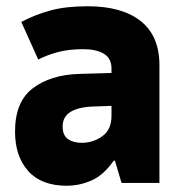

<svg xmlns="http://www.w3.org/2000/svg" viewBox="-20 -584 570 613"><path d="M193 9Q112 9 70 -38Q28 -85 28 -164Q28 -259 84.5 -302Q141 -345 232 -348L336 -351V-365Q336 -398 311.5 -412.5Q287 -427 246 -427Q202 -427 168 -418.5Q134 -410 102 -394L48 -514Q94 -538 142.5 -551Q191 -564 260 -564Q370 -564 429.5 -516.5Q489 -469 489 -376V0H368L347 -71H343Q311 -25 272.5 -8Q234 9 193 9ZM241 -128Q277 -128 306.5 -149Q336 -170 336 -214V-246L281 -244Q233 -243 206.5 -227.5Q180 -212 180 -180Q180 -152 197 -140Q214 -128 241 -128Z"/></svg>

Font: Noto Sans Mono Condensed Black
Style: Regular
Weight: 900
Width: 3
Designer: Monotype Design Team
Foundry: Monotype Imaging Inc.
Version: Version 2.014